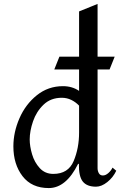

<svg xmlns="http://www.w3.org/2000/svg" viewBox="-20 -944 625 976"><path d="M571 -76Q555 -42 525.5 -18.5Q496 5 468 5Q422 5 401 -21Q380 -47 381 -111H377Q316 12 228 12Q141 12 94.5 -48.5Q48 -109 48 -200Q48 -272 79 -343Q110 -414 167.5 -460Q225 -506 300 -506Q347 -506 382 -482V-591H256L282 -656H382V-886L476 -924V-656H563L537 -591H476V-89Q476 -75 482.5 -63.5Q489 -52 503 -52Q517 -52 531 -64.5Q545 -77 552 -92ZM382 -407Q365 -425 342.5 -436Q320 -447 294 -447Q238 -447 201.5 -412Q165 -377 148 -327.5Q131 -278 131 -235Q131 -201 143 -160Q155 -119 182 -89.5Q209 -60 251 -60Q327 -60 354.5 -125.5Q382 -191 382 -270Z"/></svg>

Font: Amita
Style: Regular
Weight: 400
Designer: Eduardo Rodriguez Tunni, Modular Infotech, Brian J. Bonislawsky
Foundry: Eduardo Rodriguez Tunni, Modular Infotech, Brian J. Bonislawsky
Version: Version 1.004